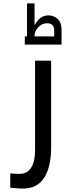

<svg xmlns="http://www.w3.org/2000/svg" viewBox="-20 -854 387 1123"><path d="M40 0ZM64 246 40 244V160Q73 163 94 163Q139 163 162 127Q185 91 185 26V-499H279V6Q279 124 238 186.5Q197 249 114 249Q91 249 64 246ZM340 -679V-593H125V-641H138V-834H182V-706Q197 -734 216.5 -749Q236 -764 264 -764Q295 -764 317.5 -743Q340 -722 340 -679ZM182 -646V-641H297V-679Q297 -696 286.5 -707Q276 -718 256 -718Q225 -718 203.5 -694.5Q182 -671 182 -646Z"/></svg>

Font: Cairo SemiBold
Style: Regular
Weight: 600
Designer: Mohamed Gaber, the designers of Titillium
Foundry: Kief Type Foundry
Version: Version 2.009; ttfautohint (v1.5.33-1714) -l 8 -r 50 -G 200 